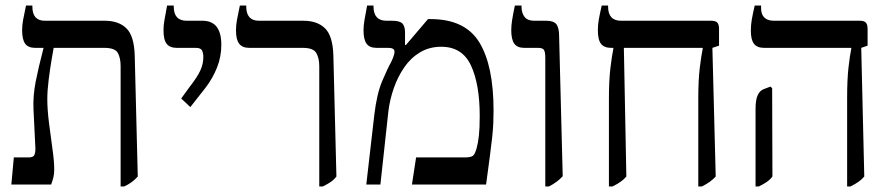

<svg xmlns="http://www.w3.org/2000/svg" viewBox="-20 -667 3223 694"><path d="M21 0 30 -98H84Q99 -98 103.5 -105.5Q108 -113 108 -130L101 -273Q99 -321 109 -372Q119 -423 137 -492V-494H107Q82 -494 71 -509Q60 -524 60 -558Q60 -576 63.5 -595Q67 -614 74 -647H97V-643Q97 -592 142 -592H359Q409 -592 437 -564.5Q465 -537 467 -466L478 -29Q459 -7 429 7H416V-428Q416 -457 406 -475.5Q396 -494 357 -494H174Q172 -484 166.5 -451.5Q161 -419 156 -379.5Q151 -340 151 -308Q151 -272 157 -223.5Q163 -175 169.5 -129.5Q176 -84 176 -55Q176 -38 173 -26Q170 -14 165 0Z M668 -280 635 -311 664 -351Q693 -388 704 -412Q715 -436 715 -461Q715 -474 710.5 -484Q706 -494 688 -494H619Q594 -494 582.5 -508.5Q571 -523 571 -558Q571 -577 574.5 -595Q578 -613 584 -647H608V-643Q608 -592 655 -592H712Q780 -592 780 -505Q780 -462 764.5 -423Q749 -384 723 -350Z M1134 7V-428Q1134 -456 1123.5 -475Q1113 -494 1075 -494H881Q856 -494 844.5 -509Q833 -524 833 -557Q833 -576 836.5 -595Q840 -614 847 -647H870V-644Q870 -592 916 -592H1077Q1127 -592 1155 -564.5Q1183 -537 1185 -466L1196 -29Q1187 -17 1175 -9Q1163 -1 1147 7Z M1304 0 1333 -252Q1342 -328 1361.5 -374Q1381 -420 1394 -443Q1401 -458 1403.5 -466.5Q1406 -475 1406 -480Q1406 -494 1384 -494H1341Q1316 -494 1305 -509Q1294 -524 1294 -557Q1294 -576 1297.5 -595Q1301 -614 1307 -647H1330V-644Q1330 -592 1377 -592H1397Q1425 -592 1434.5 -582Q1444 -572 1444 -550V-505L1447 -504L1527 -598H1536Q1661 -598 1712.5 -514Q1764 -430 1764 -267Q1764 -243 1763 -221Q1762 -199 1759 -170.5Q1756 -142 1750.5 -101Q1745 -60 1737 0H1469L1484 -98H1660Q1682 -98 1689.5 -104Q1697 -110 1703 -132Q1708 -150 1711 -176.5Q1714 -203 1714 -248Q1714 -362 1682.5 -430Q1651 -498 1575 -498Q1532 -498 1498.5 -478Q1465 -458 1441.5 -424Q1418 -390 1403.5 -348.5Q1389 -307 1384 -266L1355 0Z M1951 7V-458Q1951 -478 1946.5 -486Q1942 -494 1925 -494H1875Q1850 -494 1839 -509Q1828 -524 1828 -558Q1828 -575 1831 -594Q1834 -613 1841 -647H1865V-644Q1865 -620 1876 -606Q1887 -592 1911 -592H1955Q1981 -592 1991 -579.5Q2001 -567 2001 -535L2014 -30Q1994 -8 1964 7Z M2181 7V-310Q2181 -377 2186.5 -422Q2192 -467 2197 -491V-494H2189Q2164 -494 2152.5 -508.5Q2141 -523 2141 -558Q2141 -577 2144.5 -597Q2148 -617 2155 -647H2178V-643Q2178 -592 2225 -592H2551Q2566 -592 2572.5 -585.5Q2579 -579 2579 -562V-502L2555 -494L2567 -29Q2557 -18 2545 -9.5Q2533 -1 2517 7H2504V-311Q2504 -378 2509.5 -422.5Q2515 -467 2520 -491V-494H2235L2244 -29Q2235 -18 2222.5 -9.5Q2210 -1 2194 7Z M3042 7V-311Q3042 -380 3047 -423.5Q3052 -467 3057 -491V-494H2742Q2717 -494 2705.5 -508.5Q2694 -523 2694 -556Q2694 -577 2697.5 -597Q2701 -617 2708 -647H2731V-638Q2731 -592 2778 -592H3089Q3103 -592 3109.5 -585.5Q3116 -579 3116 -562V-502L3093 -494L3104 -29Q3095 -18 3082.5 -9.5Q3070 -1 3054 7ZM2711 7V-273Q2711 -307 2719 -323.5Q2727 -340 2741 -345L2765 -354L2771 -348L2772 -29Q2763 -17 2751 -9Q2739 -1 2723 7Z"/></svg>

Font: Noto Serif Hebrew SemiCondensed
Style: Regular
Weight: 400
Width: 4
Designer: Monotype Design Team
Foundry: Monotype Imaging Inc.
Version: Version 2.004; ttfautohint (v1.8.4.7-5d5b)